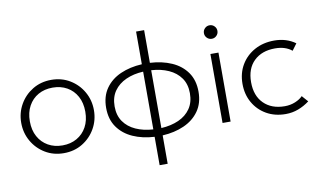

<svg xmlns="http://www.w3.org/2000/svg" viewBox="-88 -913 2212 1316"><g transform="rotate(-10 1017.5 -255.0)"><path d="M293 15Q220.5 15 163.2 -19.8Q106 -54.5 73 -112.5Q40 -170.5 40 -240Q40 -309.5 73 -367.5Q106 -425.5 163.2 -460.2Q220.5 -495 293 -495Q365.5 -495 422.8 -460.2Q480 -425.5 513 -367.5Q546 -309.5 546 -240Q546 -170.5 513 -112.5Q480 -54.5 423 -19.8Q366 15 293 15ZM293 -39Q349.5 -39 393 -63.8Q436.5 -88.5 461.2 -133.5Q486 -178.5 486 -240Q486 -301.5 461.2 -346.8Q436.5 -392 393 -416.5Q349.5 -441 293 -441Q236.5 -441 193 -416.5Q149.5 -392 124.8 -346.8Q100 -301.5 100 -240Q100 -178.5 124.8 -133.5Q149.5 -88.5 193 -63.8Q236.5 -39 293 -39Z M924 210V12.5Q840.5 8 774.2 -21.5Q708 -51 669.5 -105.8Q631 -160.5 631 -240Q631 -320 669.5 -374.8Q708 -429.5 774.2 -458.8Q840.5 -488 924 -492.5V-720H980V-492.5Q1064 -488 1130.5 -458.8Q1197 -429.5 1235.5 -374.8Q1274 -320 1274 -240Q1274 -160.5 1235.2 -105.8Q1196.5 -51 1130 -21.5Q1063.5 8 980 12.5V210ZM690 -240Q690 -177 720.2 -133.8Q750.5 -90.5 803.5 -66.8Q856.5 -43 924 -39V-441Q856.5 -437.5 803.8 -413.8Q751 -390 720.5 -346.8Q690 -303.5 690 -240ZM1214 -240Q1214 -303 1183.5 -346.2Q1153 -389.5 1100.2 -413.2Q1047.5 -437 980 -441V-38.5Q1048.5 -42.5 1101.2 -66Q1154 -89.5 1184 -133Q1214 -176.5 1214 -240Z M1399 0V-480H1455V0ZM1427 -581Q1407.5 -581 1393.8 -594.8Q1380 -608.5 1380 -628Q1380 -647.5 1393.8 -661.2Q1407.5 -675 1427 -675Q1446.5 -675 1460.2 -661.2Q1474 -647.5 1474 -628Q1474 -608.5 1460.2 -594.8Q1446.5 -581 1427 -581Z M1837 15Q1761.5 15 1703.5 -18.2Q1645.5 -51.5 1612.8 -109Q1580 -166.5 1580 -240Q1580 -314.5 1614.2 -372Q1648.5 -429.5 1708.2 -462.2Q1768 -495 1845 -495Q1929.5 -495 1992 -450L1958 -404Q1913.5 -441 1841 -441Q1749 -441 1694.5 -388.2Q1640 -335.5 1640 -241Q1640 -146.5 1694 -92.8Q1748 -39 1840 -39Q1879 -39 1912.8 -53Q1946.5 -67 1965 -87L2003 -44Q1966.5 -16.5 1925 -0.8Q1883.5 15 1837 15Z"/></g></svg>

Font: Geologica Thin
Style: Regular
Weight: 100
Designer: Sindre Bremnes, Frode Helland
Foundry: Monokrom Skriftforlag AS
Version: Version 1.010; ttfautohint (v1.8.4.7-5d5b);gftools[0.9.28]